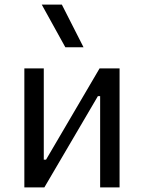

<svg xmlns="http://www.w3.org/2000/svg" viewBox="-20 -815 626 835"><path d="M85.9 0H172.9L405.8 -397H415.5V0H500V-517.6H413.1L180.2 -120.6H170.4V-517.6H85.9ZM264.2 -609.4H343.3L249 -794.9H161.6Z"/></svg>

Font: Cascadia Code SemiLight
Style: Regular
Weight: 350
Monospace: yes
Designer: Aaron Bell
Foundry: Saja Typeworks
Version: Version 2404.023